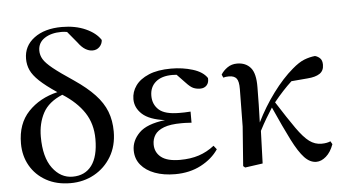

<svg xmlns="http://www.w3.org/2000/svg" viewBox="-55 -907 1808 1017"><g transform="rotate(-5 849.5 -398.5)"><path d="M280.8 15.1Q207 15.1 152.1 -15.4Q97.2 -45.9 67.1 -98.4Q37.1 -150.9 37.1 -216.8Q37.1 -321.8 97.4 -385.3Q157.7 -448.7 252.9 -471.2Q193.4 -511.2 160.9 -542Q128.4 -572.8 115.7 -600.8Q103 -628.9 103 -661.1Q103 -729.5 158.7 -771.2Q214.4 -813 306.2 -813Q377.9 -813 432.4 -788.6Q486.8 -764.2 511.2 -726.1Q510.3 -705.1 495.4 -689.9Q480.5 -674.8 458 -674.8Q439.5 -674.8 420.2 -686.3Q400.9 -697.8 381.8 -724.1L332 -784.2Q316.9 -787.1 301.8 -787.1Q247.1 -787.1 211.9 -763.7Q176.8 -740.2 176.8 -698.2Q176.8 -674.3 189.5 -652.8Q202.1 -631.3 238.5 -601.8Q274.9 -572.3 346.2 -524.9Q413.6 -479 454.3 -435.5Q495.1 -392.1 513.7 -344.2Q532.2 -296.4 532.2 -237.8Q532.2 -161.6 498.3 -104.7Q464.4 -47.9 407.5 -16.4Q350.6 15.1 280.8 15.1ZM277.8 -455.1Q203.6 -424.3 174.3 -369.4Q145 -314.5 145 -243.2Q145 -134.3 188.2 -76.2Q231.4 -18.1 294.9 -18.1Q360.8 -18.1 396.5 -65.9Q432.1 -113.8 432.1 -206.1Q432.1 -287.1 392.6 -347.2Q353 -407.2 277.8 -455.1Z M836.9 16.1Q776.4 16.1 729.5 -1.2Q682.6 -18.6 655.8 -51Q628.9 -83.5 628.9 -128.9Q628.9 -180.2 669.7 -221.2Q710.4 -262.2 808.1 -273.9Q725.6 -284.7 688.2 -318.8Q650.9 -353 650.9 -398.9Q650.9 -437.5 674.1 -470.2Q697.3 -502.9 744.6 -522.9Q792 -543 863.8 -543Q924.8 -543 978.5 -526.4Q1032.2 -509.8 1054.2 -476.1Q1056.2 -452.1 1043.5 -438Q1030.8 -423.8 1008.8 -423.8Q989.7 -423.8 973.4 -430.4Q957 -437 934.1 -461.9L890.1 -507.8L867.2 -508.8Q810.1 -508.8 778.6 -481.7Q747.1 -454.6 747.1 -408.2Q747.1 -362.3 778.8 -333.7Q810.5 -305.2 887.2 -305.2Q900.4 -305.2 914.3 -305.4Q928.2 -305.7 946.8 -307.1V-248Q924.3 -249.5 913.6 -249.8Q902.8 -250 894 -250Q834 -250 799.8 -236.8Q765.6 -223.6 751.2 -201.4Q736.8 -179.2 736.8 -150.9Q736.8 -108.4 769 -82.8Q801.3 -57.1 869.1 -57.1Q925.3 -57.1 969.5 -71.5Q1013.7 -85.9 1052.2 -116.2L1067.9 -96.2Q1035.2 -47.4 975.1 -15.6Q915 16.1 836.9 16.1Z M1587.9 16.1Q1554.2 16.1 1524.7 -15.1Q1495.1 -46.4 1460.9 -114Q1426.8 -181.6 1377.9 -291Q1359.4 -261.7 1344 -236.1Q1328.6 -210.4 1309.1 -172.9L1303.2 0L1209 13.2L1199.2 4.9L1214.8 -204.1L1217.3 -402.8Q1217.8 -444.3 1205.6 -459.7Q1193.4 -475.1 1165 -475.1Q1147 -475.1 1135.3 -471.2L1127.9 -487.8Q1140.6 -508.3 1162.6 -523.7Q1184.6 -539.1 1213.9 -539.1Q1259.8 -539.1 1285.9 -508.8Q1312 -478.5 1311 -404.8Q1311 -359.9 1309.8 -313Q1308.6 -266.1 1307.1 -217.8Q1346.7 -298.3 1399.4 -369.4Q1452.1 -440.4 1506.8 -486.8Q1542.5 -517.6 1571 -528.8Q1599.6 -540 1628.9 -543Q1645 -538.6 1656 -527.3Q1667 -516.1 1667 -493.2Q1667 -461.4 1644.3 -446.3Q1621.6 -431.2 1579.1 -428.2L1493.2 -420.9Q1469.7 -399.4 1445.8 -373.5Q1421.9 -347.7 1397 -316.9Q1455.1 -225.6 1492.2 -173.1Q1529.3 -120.6 1558.6 -98.9Q1587.9 -77.1 1623 -77.1Q1638.7 -77.1 1651.1 -79.6Q1663.6 -82 1670.9 -85.9L1680.2 -69.8Q1665 -27.8 1639.6 -5.9Q1614.3 16.1 1587.9 16.1Z"/></g></svg>

Font: Source Han Serif TW SemiBold
Style: Regular
Weight: 600
Designer: Ryoko NISHIZUKA Ë•øÂ°öÊ∂ºÂ≠ê (kana & ideographs); Frank Grie√ühammer (Latin, Greek & Cyrillic); Wenlong ZHANG Âº†ÊñáÈæô 
Foundry: Adobe
Version: Version 2.003;hotconv 1.1.1;makeotfexe 2.6.0